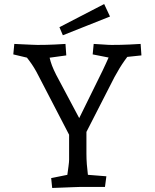

<svg xmlns="http://www.w3.org/2000/svg" viewBox="-20 -928 769 953"><path d="M334 -238 170 -554Q150 -594 125.5 -626.5Q101 -659 93 -669L147 -634L46 -658L51 -710Q70 -709 93 -708Q116 -707 136.5 -706Q157 -705 166 -705Q212 -705 252 -707Q292 -709 305 -710L309 -653L193 -637L221 -668Q221 -658 231.5 -622Q242 -586 273 -530L389 -312L358 -311L489 -577Q497 -593 506.5 -614.5Q516 -636 524 -653.5Q532 -671 533 -675L552 -636L440 -658L445 -710Q468 -709 493.5 -707Q519 -705 534 -705Q581 -705 623 -707Q665 -709 678 -710L682 -653L578 -642L630 -669Q621 -659 597.5 -626Q574 -593 548 -545L391 -238ZM239 5 234 -44 348 -67 309 -28Q311 -37 314 -58.5Q317 -80 320 -102.5Q323 -125 323 -135V-321H409V-165Q409 -139 411 -112.5Q413 -86 416 -63.5Q419 -41 421 -28L382 -63L508 -53L501 0H373Q367 0 344 1Q321 2 292.5 3Q264 4 239 5ZM292 -753 275 -793 497 -908 526 -846Z"/></svg>

Font: Andada Pro
Style: Regular
Weight: 400
Designer: Carolina Giovagnoli
Foundry: Huerta Tipografica
Version: Version 3.003